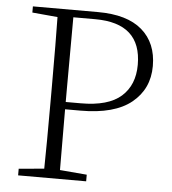

<svg xmlns="http://www.w3.org/2000/svg" viewBox="-52 -771 732 818"><g transform="rotate(5 314.0 -361.5)"><path d="M325.2 -691.4H231.4Q230.5 -593.8 230.5 -389.6V-329.1H294.9Q412.1 -329.1 467.3 -377.9Q522.5 -426.8 522.5 -513.7Q522.5 -691.4 325.2 -691.4ZM296.9 -297.9H230.5Q230.5 -127 231.4 -38.1L346.7 -28.3V0H55.7V-28.3L164.1 -38.1Q166 -134.8 166 -333V-389.6Q166 -588.9 164.1 -686.5L55.7 -696.3V-722.7H334Q459 -722.7 522.9 -667.5Q586.9 -612.3 586.9 -513.7Q586.9 -416 514.2 -356.9Q441.4 -297.9 296.9 -297.9Z"/></g></svg>

Font: GenYoMin TW TTF ExtraLight
Style: Regular
Weight: 250
Version: Version 1.300